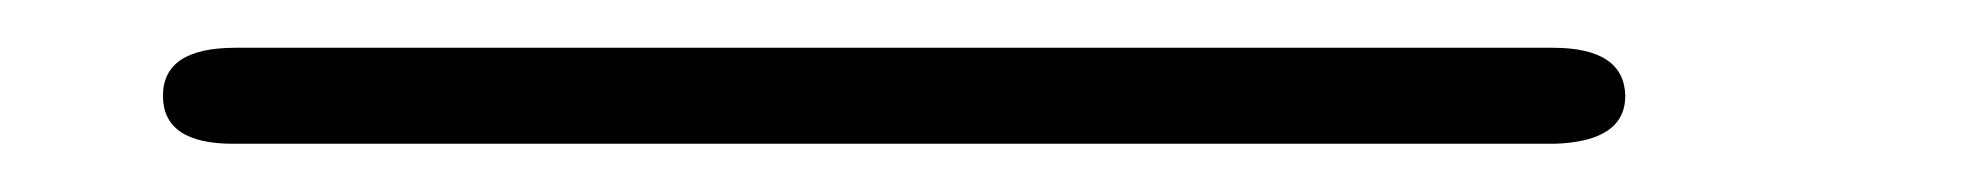

<svg xmlns="http://www.w3.org/2000/svg" viewBox="-20 173 818 80"><path d="M78.1 192.9H627Q656.7 192.9 657.2 212.9Q657.2 231.9 627.9 232.9H77.1Q47.9 232.9 47.9 212.9Q47.9 192.9 78.1 192.9Z"/></svg>

Font: CMU Serif Extra
Style: RomanSlanted
Weight: 500
Italic angle: -9.46001°
Version: Version 0.7.0